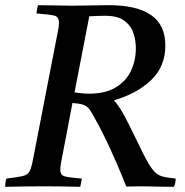

<svg xmlns="http://www.w3.org/2000/svg" viewBox="-31 -721 716 742"><path d="M328 -277Q319 -294 311 -303Q303 -312 289.5 -316.5Q276 -321 249 -323L210 -119Q207 -102 204.5 -89Q202 -76 202 -65Q202 -45 217.5 -40Q233 -35 285 -31Q284 -24 282.5 -15Q281 -6 279 1Q248 0 209.5 -0.5Q171 -1 137 -1Q103 -1 66.5 -0.5Q30 0 -11 1Q-11 -6 -10 -15Q-9 -24 -6 -31Q37 -36 56.5 -40.5Q76 -45 83.5 -59.5Q91 -74 97 -107L189 -581Q193 -599 195 -611.5Q197 -624 197 -633Q197 -656 179.5 -660.5Q162 -665 110 -669Q111 -684 116 -701Q145 -701 182 -700Q219 -699 242 -699Q258 -699 288 -699.5Q318 -700 347 -700.5Q376 -701 390 -701Q497 -701 552.5 -663Q608 -625 608 -545Q608 -464 553 -411.5Q498 -359 411 -334V-331Q419 -322 426.5 -311.5Q434 -301 442 -287Q451 -272 464.5 -245Q478 -218 493 -187.5Q508 -157 521 -130Q543 -86 559 -65.5Q575 -45 595 -39.5Q615 -34 648 -31Q648 -15 641 1Q625 1 599 0.5Q573 0 548 -0.5Q523 -1 508 -1Q492 -1 482.5 -0.5Q473 0 457 0Q441 -41 420.5 -88.5Q400 -136 376.5 -185Q353 -234 328 -277ZM257 -364Q270 -362 284.5 -360.5Q299 -359 313 -359Q376 -359 416 -383Q456 -407 475 -447Q494 -487 494 -535Q494 -565 484.5 -593.5Q475 -622 449.5 -641Q424 -660 376 -660Q367 -660 348.5 -659.5Q330 -659 314 -658Z"/></svg>

Font: Tiro Devanagari Hindi
Style: Italic
Weight: 400
Italic angle: -11°
Designer: Devanagari: John Hudson & Fiona Ross, assisted by Paul Hanslow. Latin: John Hudson with Paul Hanslow, assisted by Kaja S
Foundry: Tiro Typeworks Ltd.
Version: Version 1.52